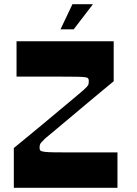

<svg xmlns="http://www.w3.org/2000/svg" viewBox="-20 -897 653 917"><path d="M46 0V-190Q71 -211 107.5 -240.5Q144 -270 184.5 -304Q225 -338 264 -370.5Q303 -403 333.5 -428.5Q364 -454 379 -467Q397 -483 401 -491Q403 -495 403.5 -500Q404 -505 404 -512Q404 -519 400.5 -523Q397 -527 385 -528.5Q373 -530 347.5 -530.5Q322 -531 277 -531Q250 -531 225.5 -531Q201 -531 176.5 -531Q152 -531 123.5 -531Q95 -531 59 -531V-700H523V-509Q498 -488 462 -458.5Q426 -429 386.5 -395.5Q347 -362 308.5 -330Q270 -298 240.5 -273Q211 -248 196 -236Q184 -224 178 -217.5Q172 -211 170.5 -205Q169 -199 169 -190Q169 -182 173 -178Q177 -174 192 -172Q207 -170 238.5 -169.5Q270 -169 327 -169Q363 -169 393.5 -169Q424 -169 458.5 -169Q493 -169 541 -169V0ZM269 -757 326 -877H424L332 -757Z"/></svg>

Font: Ojuju ExtraLight
Style: Bold
Weight: 700
Version: Version 1.000